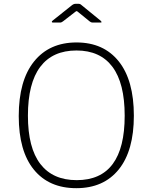

<svg xmlns="http://www.w3.org/2000/svg" viewBox="-20 -974 798 1004"><path d="M78 -367Q78 -553 158 -652.5Q238 -752 380 -752Q522 -752 601 -653Q680 -554 680 -369Q680 -186 601 -88Q522 10 379 10Q236 10 157 -87Q78 -184 78 -367ZM632 -369Q632 -539 568 -624.5Q504 -710 380 -710Q255 -710 190.5 -624.5Q126 -539 126 -369Q126 -201 191 -116.5Q256 -32 381 -32Q632 -32 632 -369ZM390 -910Q383 -916 381 -916Q378 -916 371 -910L309 -862Q305 -859 301.5 -857.5Q298 -856 294 -856H257Q252 -856 251 -859Q250 -862 255 -866L354 -945Q365 -954 374 -954H392Q398 -954 402.5 -950.5Q407 -947 408 -946L506 -866Q511 -861 511 -858.5Q511 -856 505 -856H464Q456 -856 449 -862Z"/></svg>

Font: Libre Franklin Thin
Style: Regular
Weight: 250
Designer: Pablo Impallari, Rodrigo Fuenzalida
Foundry: Impallari Type
Version: Version 1.002; ttfautohint (v1.5)